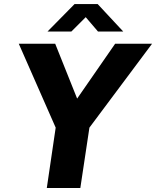

<svg xmlns="http://www.w3.org/2000/svg" viewBox="-20 -942 782 962"><path d="M214.5 0 259 -302.5 74 -723H256.5L366.5 -448L557 -723H742L428 -302.5L382.5 0ZM218 -784 353.5 -921.5H469.5L597.5 -784H471L409.5 -856L337.5 -784Z"/></svg>

Font: Public Sans ExtraBold
Style: Italic
Weight: 800
Italic angle: -8°
Designer: The Public Sans project authors (U.S. Web Design System). Libre Franklin designed by Pablo Impallari and Rodrigo Fuenzal
Version: Version 1.007; ttfautohint (v1.8.1) -l 8 -r 50 -G 200 -x 14 